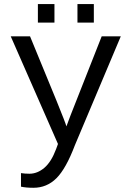

<svg xmlns="http://www.w3.org/2000/svg" viewBox="-20 -705 640 933"><path d="M142.6 207.5Q106.4 207.5 82 202.1V136.2Q100.6 139.2 123 139.2Q161.6 139.2 195.6 110.4Q229.5 81.5 252.9 18.6L261.7 -5.4L32.2 -528.3H126L254.9 -214.8Q299.3 -105.5 302.7 -90.8L322.8 -144.5L474.1 -528.3H566.9L344.2 0Q300.8 114.7 254.2 161.1Q207.5 207.5 142.6 207.5ZM356.4 -595.2V-685.1H436V-595.2ZM164.1 -595.2V-685.1H244.6V-595.2Z"/></svg>

Font: Liberation Mono
Style: Regular
Weight: 400
Monospace: yes
Designer: Steve Matteson
Foundry: Ascender Corporation
Version: Version 2.1.5